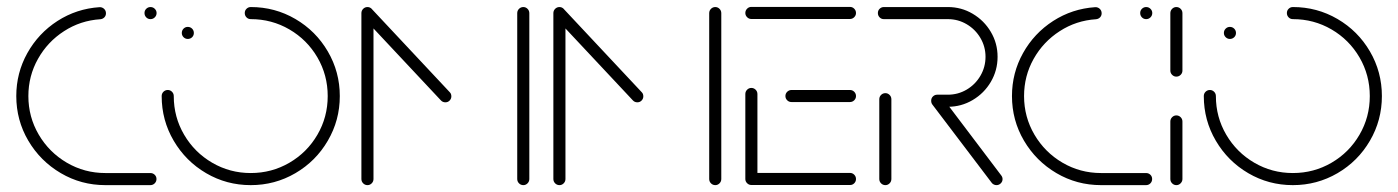

<svg xmlns="http://www.w3.org/2000/svg" viewBox="-20 -539 4071 559"><path d="M27.4 -259.3Q27.4 -326.7 59.6 -384.4Q91.9 -442.2 147.4 -478Q203 -513.7 269.6 -518.1Q277.4 -518.5 283 -513.3Q288.5 -508.1 288.5 -500.4Q288.5 -493.3 283.9 -488.5Q279.3 -483.7 272.2 -483Q214.4 -479.3 166.5 -448.3Q118.5 -417.4 90.6 -367.6Q62.6 -317.8 62.6 -259.3Q62.6 -198.5 92.8 -147Q123 -95.6 174.4 -65.4Q225.9 -35.2 286.7 -35.2H417.8Q425.2 -35.2 430.4 -30.2Q435.6 -25.2 435.6 -17.8Q435.6 -10.4 430.4 -5.2Q425.2 0 417.8 0H286.7Q216.3 0 156.9 -35Q97.4 -70 62.4 -129.4Q27.4 -188.9 27.4 -259.3ZM400.7 -501.1Q400.7 -508.5 405.9 -513.5Q411.1 -518.5 418.1 -518.5Q425.6 -518.5 430.7 -513.3Q435.9 -508.1 435.9 -501.1Q435.9 -493.7 430.7 -488.5Q425.6 -483.3 418.1 -483.3Q410.7 -483.3 405.7 -488.5Q400.7 -493.7 400.7 -501.1Z M509.3 -443Q509.3 -450.4 514.4 -455.6Q519.6 -460.7 526.7 -460.7Q534.1 -460.7 539.3 -455.6Q544.4 -450.4 544.4 -443Q544.4 -435.6 539.3 -430.6Q534.1 -425.6 526.7 -425.6Q519.6 -425.6 514.4 -430.7Q509.3 -435.9 509.3 -443ZM692.6 -501.1Q692.6 -508.5 697.8 -513.5Q703 -518.5 710 -518.5Q780.4 -518.5 840 -483.7Q899.6 -448.9 934.4 -389.3Q969.3 -329.6 969.3 -259.3Q969.3 -188.9 934.4 -129.3Q899.6 -69.6 840 -34.8Q780.4 0 710 0Q639.6 0 580.2 -34.8Q520.7 -69.6 485.7 -129.3Q450.7 -188.9 450.7 -259.3Q450.7 -266.7 455.9 -271.9Q461.1 -277 468.5 -277Q475.6 -277 480.7 -271.9Q485.9 -266.7 485.9 -259.3Q485.9 -198.1 516.1 -146.7Q546.3 -95.2 597.8 -65.2Q649.3 -35.2 710 -35.2Q771.1 -35.2 822.6 -65.2Q874.1 -95.2 904.1 -146.7Q934.1 -198.1 934.1 -259.3Q934.1 -320.4 904.1 -371.9Q874.1 -423.3 822.6 -453.3Q771.1 -483.3 710 -483.3Q702.6 -483.3 697.6 -488.5Q692.6 -493.7 692.6 -501.1Z M1050 -518.5Q1057 -518.5 1062.2 -513.3Q1067.4 -508.1 1067.4 -500.7V-17.8Q1067.4 -10.4 1062.2 -5.2Q1057 0 1050 0Q1042.6 0 1037.4 -5.2Q1032.2 -10.4 1032.2 -17.8V-500.7Q1032.2 -508.1 1037.4 -513.3Q1042.6 -518.5 1050 -518.5ZM1294.1 -258.5Q1294.1 -251.5 1289.1 -246.3Q1284.1 -241.1 1276.7 -241.1Q1268.9 -241.1 1263.7 -246.7L1038.5 -487Q1033.3 -493 1033.3 -499.6Q1033.3 -507 1038.5 -512Q1043.7 -517 1050.7 -517Q1058.9 -517 1063.7 -511.5L1289.6 -270.4Q1294.1 -265.9 1294.1 -258.5ZM1503.7 -518.5Q1510.7 -518.5 1515.9 -513.3Q1521.1 -508.1 1521.1 -500.7V-17.8Q1521.1 -10.4 1515.9 -5.2Q1510.7 0 1503.7 0Q1496.3 0 1491.1 -5.2Q1485.9 -10.4 1485.9 -17.8V-500.7Q1485.9 -508.1 1491.1 -513.3Q1496.3 -518.5 1503.7 -518.5Z M1608.9 -518.5Q1615.9 -518.5 1621.1 -513.3Q1626.3 -508.1 1626.3 -500.7V-17.8Q1626.3 -10.4 1621.1 -5.2Q1615.9 0 1608.9 0Q1601.5 0 1596.3 -5.2Q1591.1 -10.4 1591.1 -17.8V-500.7Q1591.1 -508.1 1596.3 -513.3Q1601.5 -518.5 1608.9 -518.5ZM1853 -258.5Q1853 -251.5 1848 -246.3Q1843 -241.1 1835.6 -241.1Q1827.8 -241.1 1822.6 -246.7L1597.4 -487Q1592.2 -493 1592.2 -499.6Q1592.2 -507 1597.4 -512Q1602.6 -517 1609.6 -517Q1617.8 -517 1622.6 -511.5L1848.5 -270.4Q1853 -265.9 1853 -258.5ZM2062.6 -518.5Q2069.6 -518.5 2074.8 -513.3Q2080 -508.1 2080 -500.7V-17.8Q2080 -10.4 2074.8 -5.2Q2069.6 0 2062.6 0Q2055.2 0 2050 -5.2Q2044.8 -10.4 2044.8 -17.8V-500.7Q2044.8 -508.1 2050 -513.3Q2055.2 -518.5 2062.6 -518.5Z M2150 -18.1V-265.2Q2150 -272.6 2155.2 -277.8Q2160.4 -283 2167.4 -283Q2174.8 -283 2180 -277.8Q2185.2 -272.6 2185.2 -265.2V-18.1ZM2472.2 -17.8Q2472.2 -10.4 2466.9 -5.2Q2461.5 0 2454.4 -0.4H2167.4Q2160.4 -0.4 2155.2 -5.6Q2150 -10.7 2150 -17.8Q2150 -25.2 2155.2 -30.4Q2160.4 -35.6 2167.4 -35.6H2454.4Q2461.9 -35.6 2467 -30.4Q2472.2 -25.2 2472.2 -17.8ZM2266.7 -259.3Q2266.7 -266.7 2272 -271.9Q2277.4 -277 2284.4 -277H2454.4Q2461.9 -277 2467 -271.9Q2472.2 -266.7 2472.2 -259.3Q2472.2 -252.2 2467 -247Q2461.9 -241.9 2454.4 -241.9H2284.4Q2277 -241.9 2271.9 -247Q2266.7 -252.2 2266.7 -259.3ZM2150 -501.1Q2150 -508.5 2155.2 -513.7Q2160.4 -518.9 2167.4 -518.9H2454.4Q2461.9 -518.9 2467 -513.7Q2472.2 -508.5 2472.2 -501.1Q2472.2 -494.1 2467 -488.9Q2461.9 -483.7 2454.4 -483.7H2167.4Q2160.4 -483.7 2155.2 -488.9Q2150 -494.1 2150 -501.1Z M2557.8 0Q2550.4 0 2545.2 -5.2Q2540 -10.4 2540 -17.8V-250Q2540 -257.4 2545.2 -262.6Q2550.4 -267.8 2557.8 -267.8Q2564.8 -267.8 2570 -262.6Q2575.2 -257.4 2575.2 -250V-17.8Q2575.2 -10.4 2570 -5.2Q2564.8 0 2557.8 0ZM2898.9 -17.4Q2898.9 -10.4 2893.7 -5.2Q2888.5 0 2881.1 0Q2877 0 2873.3 -1.9Q2869.6 -3.7 2867.4 -6.7L2694.4 -234.8Q2691.1 -239.3 2691.1 -245.6Q2691.1 -253 2696.3 -258.1Q2701.5 -263.3 2708.5 -263.3Q2716.7 -263.3 2722.6 -256.3L2895.2 -28.1Q2898.9 -23.3 2898.9 -17.4ZM2691.1 -245.9Q2691.1 -253.3 2696.3 -258.3Q2701.5 -263.3 2708.5 -263.3H2739.6Q2769.3 -263.3 2794.4 -278.1Q2819.6 -293 2834.4 -318.3Q2849.3 -343.7 2849.3 -373.7Q2849.3 -403.3 2834.4 -428.5Q2819.6 -453.7 2794.4 -468.5Q2769.3 -483.3 2739.6 -483.3H2553.3Q2545.9 -483.3 2540.9 -488.5Q2535.9 -493.7 2535.9 -501.1Q2535.9 -508.5 2541.1 -513.5Q2546.3 -518.5 2553.3 -518.5H2739.6Q2778.9 -518.5 2812 -498.9Q2845.2 -479.3 2864.8 -446.1Q2884.4 -413 2884.4 -373.7Q2884.4 -334.1 2864.8 -300.7Q2845.2 -267.4 2812 -247.8Q2778.9 -228.1 2739.6 -228.1H2708.5Q2701.1 -228.1 2696.1 -233.3Q2691.1 -238.5 2691.1 -245.9Z M2926.3 -259.3Q2926.3 -326.7 2958.5 -384.4Q2990.7 -442.2 3046.3 -478Q3101.9 -513.7 3168.5 -518.1Q3176.3 -518.5 3181.9 -513.3Q3187.4 -508.1 3187.4 -500.4Q3187.4 -493.3 3182.8 -488.5Q3178.1 -483.7 3171.1 -483Q3113.3 -479.3 3065.4 -448.3Q3017.4 -417.4 2989.4 -367.6Q2961.5 -317.8 2961.5 -259.3Q2961.5 -198.5 2991.7 -147Q3021.9 -95.6 3073.3 -65.4Q3124.8 -35.2 3185.6 -35.2H3316.7Q3324.1 -35.2 3329.3 -30.2Q3334.4 -25.2 3334.4 -17.8Q3334.4 -10.4 3329.3 -5.2Q3324.1 0 3316.7 0H3185.6Q3115.2 0 3055.7 -35Q2996.3 -70 2961.3 -129.4Q2926.3 -188.9 2926.3 -259.3ZM3299.6 -501.1Q3299.6 -508.5 3304.8 -513.5Q3310 -518.5 3317 -518.5Q3324.4 -518.5 3329.6 -513.3Q3334.8 -508.1 3334.8 -501.1Q3334.8 -493.7 3329.6 -488.5Q3324.4 -483.3 3317 -483.3Q3309.6 -483.3 3304.6 -488.5Q3299.6 -493.7 3299.6 -501.1Z M3404.8 0Q3397.8 0 3392.6 -5.2Q3387.4 -10.4 3387.4 -17.8V-185.2Q3387.4 -192.6 3392.6 -197.8Q3397.8 -203 3404.8 -203Q3412.2 -203 3417.4 -197.8Q3422.6 -192.6 3422.6 -185.2V-17.8Q3422.6 -10.7 3417.4 -5.4Q3412.2 0 3404.8 0ZM3404.8 -315.9Q3397.8 -315.9 3392.6 -321.1Q3387.4 -326.3 3387.4 -333.3V-500.7Q3387.4 -508.1 3392.6 -513.3Q3397.8 -518.5 3404.8 -518.5Q3412.2 -518.5 3417.4 -513.3Q3422.6 -508.1 3422.6 -500.7V-333.3Q3422.6 -326.3 3417.4 -321.1Q3412.2 -315.9 3404.8 -315.9Z M3543.3 -443Q3543.3 -450.4 3548.5 -455.6Q3553.7 -460.7 3560.7 -460.7Q3568.1 -460.7 3573.3 -455.6Q3578.5 -450.4 3578.5 -443Q3578.5 -435.6 3573.3 -430.6Q3568.1 -425.6 3560.7 -425.6Q3553.7 -425.6 3548.5 -430.7Q3543.3 -435.9 3543.3 -443ZM3726.7 -501.1Q3726.7 -508.5 3731.9 -513.5Q3737 -518.5 3744.1 -518.5Q3814.4 -518.5 3874.1 -483.7Q3933.7 -448.9 3968.5 -389.3Q4003.3 -329.6 4003.3 -259.3Q4003.3 -188.9 3968.5 -129.3Q3933.7 -69.6 3874.1 -34.8Q3814.4 0 3744.1 0Q3673.7 0 3614.3 -34.8Q3554.8 -69.6 3519.8 -129.3Q3484.8 -188.9 3484.8 -259.3Q3484.8 -266.7 3490 -271.9Q3495.2 -277 3502.6 -277Q3509.6 -277 3514.8 -271.9Q3520 -266.7 3520 -259.3Q3520 -198.1 3550.2 -146.7Q3580.4 -95.2 3631.9 -65.2Q3683.3 -35.2 3744.1 -35.2Q3805.2 -35.2 3856.7 -65.2Q3908.1 -95.2 3938.1 -146.7Q3968.1 -198.1 3968.1 -259.3Q3968.1 -320.4 3938.1 -371.9Q3908.1 -423.3 3856.7 -453.3Q3805.2 -483.3 3744.1 -483.3Q3736.7 -483.3 3731.7 -488.5Q3726.7 -493.7 3726.7 -501.1Z"/></svg>

Font: 26F Galaxy Sans Light
Style: Regular
Weight: 300
Designer: C₂₉H₂₅N₃O₅
Version: Version 1.100